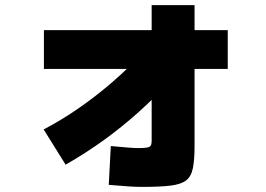

<svg xmlns="http://www.w3.org/2000/svg" viewBox="-20 -672 1040 752"><path d="M151 -165Q218 -200 285 -246Q352 -292 416 -347Q480 -402 537 -463L659 -369Q592 -295 524 -234Q456 -173 385 -122Q314 -71 237 -27ZM538 60Q509 60 482.5 58Q456 56 406 52L414 -100Q457 -96 482 -94Q507 -92 522 -92Q545 -92 556 -94Q567 -96 570.5 -102Q574 -108 574 -120V-652H742V-100Q742 -46 735.5 -13.5Q729 19 709 34.5Q689 50 648 55Q607 60 538 60ZM152 -402V-554H872V-402Z"/></svg>

Font: M PLUS 1 Thin Black
Style: Regular
Weight: 900
Version: Version 1.001